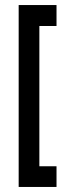

<svg xmlns="http://www.w3.org/2000/svg" viewBox="-20 -741 315 761"><path d="M54 0V-721H204V-638H136V-82H204V0Z"/></svg>

Font: Orbitron
Style: Regular
Weight: 400
Designer: Matt McInerney
Foundry: The League of Moveable Type
Version: Version 2.001